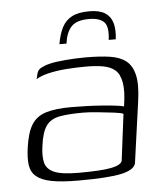

<svg xmlns="http://www.w3.org/2000/svg" viewBox="-45 -600 560 648"><g transform="rotate(-5 234.5 -276.0)"><path d="M195 7Q139 7 105 0.5Q71 -6 53.5 -20.5Q36 -35 32.5 -59Q29 -83 34 -118Q41 -169 57.5 -195.5Q74 -222 106.5 -232Q139 -242 192 -242Q217 -242 245.5 -241Q274 -240 300 -238Q326 -236 345 -233.5Q364 -231 370 -229Q378 -279 373 -308.5Q368 -338 352.5 -351.5Q337 -365 312 -369.5Q287 -374 254 -374Q221 -374 187.5 -371.5Q154 -369 126.5 -362.5Q99 -356 84 -346L87 -357Q89 -376 103.5 -383.5Q118 -391 132 -394Q151 -399 186 -402Q221 -405 256 -405Q303 -405 337 -400Q371 -395 391.5 -379Q412 -363 419.5 -330.5Q427 -298 419 -242L390 -34Q384 -12 340 -2.5Q296 7 195 7ZM198 -19Q274 -19 307.5 -25.5Q341 -32 346 -46L366 -204Q359 -208 334 -211Q309 -214 280 -217Q251 -220 230 -220Q182 -220 151.5 -214.5Q121 -209 105.5 -188Q90 -167 84 -120Q79 -86 84.5 -63.5Q90 -41 115.5 -30Q141 -19 198 -19ZM281 -559Q315 -559 334 -547Q353 -535 359.5 -512.5Q366 -490 362 -457H338Q344 -501 329 -517Q314 -533 277 -533Q236 -533 218 -514Q200 -495 195 -457H171Q177 -491 188.5 -513.5Q200 -536 222 -547.5Q244 -559 281 -559Z"/></g></svg>

Font: Genos Light
Style: Italic
Weight: 300
Italic angle: -8°
Designer: Robert E. Leuschke
Foundry: Robert E. Leuschke
Version: Version 1.010